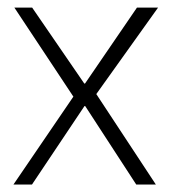

<svg xmlns="http://www.w3.org/2000/svg" viewBox="-20 -496 461 516"><path d="M177.2 -236.3 18.6 -475.6H66.4L206.5 -271.5H208.5L348.1 -475.6H404.8L238.8 -243.2L398.9 0H346.2L209 -210.9H207L65.9 0H16.1Z"/></svg>

Font: DavidDev Light
Style: Regular
Weight: 300
Designer: David.dev
Foundry: David.dev
Version: Version 1.001;FEAKit 1.0